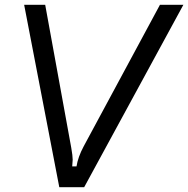

<svg xmlns="http://www.w3.org/2000/svg" viewBox="-20 -783 787 803"><path d="M228 0 81 -763H169L278 -165Q284 -131 284 -115Q284 -107 282 -87H300Q306 -126 330 -171L649 -763H747L332 0Z"/></svg>

Font: Open Sauce Sans
Style: Italic
Weight: 400
Italic angle: -10°
Designer: Alfredo Marco Pradil
Foundry: Creative Sauce Fz LLC
Version: Version 1.477